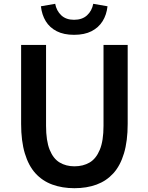

<svg xmlns="http://www.w3.org/2000/svg" viewBox="-20 -975 780 1009"><path d="M371 14Q307 14 255 -5Q203 -24 166.5 -64Q130 -104 110.5 -169Q91 -234 91 -324V-739H222V-314Q222 -235 241 -188Q260 -141 293.5 -121Q327 -101 371 -101Q417 -101 451 -121Q485 -141 504.5 -188Q524 -235 524 -314V-739H651V-324Q651 -234 631.5 -169Q612 -104 575.5 -64Q539 -24 487.5 -5Q436 14 371 14ZM369 -792Q315 -792 278 -811Q241 -830 220.5 -863.5Q200 -897 195 -942L270 -955Q277 -918 302 -894.5Q327 -871 369 -871Q412 -871 437.5 -894.5Q463 -918 470 -955L545 -942Q540 -897 519 -863.5Q498 -830 461 -811Q424 -792 369 -792Z"/></svg>

Font: Noto Sans SC SemiBold
Style: Regular
Weight: 600
Designer: Ryoko NISHIZUKA 西塚涼子 (kana, bopomofo & ideographs); Paul D. Hunt (Latin, Greek & Cyrillic); Sandoll Communications 산돌커뮤니
Foundry: Adobe
Version: Version 2.004-H2;hotconv 1.0.118;makeotfexe 2.5.65603